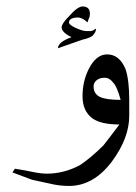

<svg xmlns="http://www.w3.org/2000/svg" viewBox="-20 -540 431 610"><path d="M390.6 -171.9Q390.6 -101.6 335.9 -27.3Q277.3 50.8 199.2 50.8Q168 50.8 136.7 43Q117.2 39.1 82 31.2Q50.8 19.5 19.5 7.8L27.3 -3.9Q54.7 0 82 5.9Q109.4 11.7 128.9 11.7Q183.6 11.7 234.4 -15.6Q269.5 -39.1 308.6 -78.1Q324.2 -97.7 359.4 -144.5Q300.8 -144.5 273.4 -164.1Q242.2 -187.5 242.2 -234.4Q242.2 -281.2 261.7 -320.3Q285.2 -367.2 320.3 -367.2Q359.4 -367.2 378.9 -320.3Q390.6 -285.2 390.6 -222.7ZM363.3 -222.7Q351.6 -265.6 339.8 -277.3Q328.1 -293 312.5 -293Q296.9 -293 287.1 -285.2Q277.3 -277.3 277.3 -265.6Q277.3 -242.2 296.9 -232.4Q316.4 -222.7 363.3 -222.7ZM285.2 -449.2Q285.2 -437.5 273.4 -425.8Q261.7 -418 242.2 -414.1L164.1 -386.7Q164.1 -406.2 207 -421.9Q191.4 -429.7 183.6 -437.5Q175.8 -445.3 175.8 -453.1Q175.8 -464.8 199.2 -488.3Q226.6 -519.5 242.2 -519.5Q253.9 -519.5 259.8 -513.7Q265.6 -507.8 265.6 -496.1Q265.6 -488.3 263.7 -484.4Q261.7 -480.5 257.8 -468.8Q242.2 -484.4 226.6 -484.4Q214.8 -484.4 207 -480.5Q199.2 -476.6 199.2 -468.8Q199.2 -460.9 220.7 -451.2Q242.2 -441.4 253.9 -441.4Q265.6 -441.4 269.5 -441.4Q273.4 -441.4 285.2 -449.2Z"/></svg>

Font: 和音 by 宁静之雨，公众号njzyshare
Style: Regular
Weight: 400
Designer: Steve Matteson
Foundry: Ascender Corporation
Version: Version 6.00;June 8, 2018;FontCreator 11.0.0.2388 32-bit